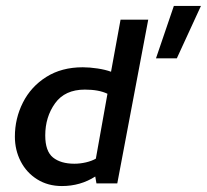

<svg xmlns="http://www.w3.org/2000/svg" viewBox="-20 -616 695 645"><path d="M504 -420H574L655 -596H564ZM353 -375Q334 -382 307.5 -386Q281 -390 258 -390Q187 -390 135.5 -357.5Q84 -325 57 -271.5Q30 -218 30 -157Q30 -112 49.5 -74Q69 -36 105 -13.5Q141 9 188 9Q250 9 300 -23L304 0H374L478 -550H385ZM341 -301 302 -83Q288 -75 268.5 -70.5Q249 -66 230 -66Q184 -66 158 -87Q132 -108 132 -161Q132 -223 165 -269Q198 -315 265 -315Q312 -315 341 -301Z"/></svg>

Font: Cambay Devanagari
Style: Bold Italic
Weight: 700
Designer: Pooja Saxena
Foundry: Pooja Saxena
Version: Version 1.005;PS 001.005;hotconv 1.0.70;makeotf.lib2.5.58329